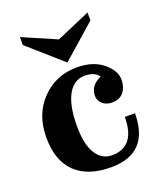

<svg xmlns="http://www.w3.org/2000/svg" viewBox="-137 -825 798 929"><g transform="rotate(-20 262.0 -360.5)"><path d="M274.9 11.2Q156.2 11.2 92.5 -50.3Q28.8 -111.8 28.8 -231.9Q28.8 -349.6 101.6 -424.8Q174.3 -500 283.2 -500Q366.2 -500 416.5 -458.5Q466.8 -417 466.8 -371.1Q466.8 -332.5 446.5 -307.1Q426.3 -281.7 386.2 -281.7Q356.9 -281.7 337.9 -298.8Q318.8 -315.9 318.8 -339.8Q318.8 -393.1 377 -418.9Q356 -449.2 304.2 -449.2Q249 -449.2 218 -393.1Q187 -336.9 187 -231.9Q187 -137.7 217.3 -89.8Q247.6 -42 298.8 -42Q419.9 -42 419.9 -195.3H472.2Q472.2 11.2 274.9 11.2ZM249 -537.6 75.2 -690.9V-731.9L249 -656.7L423.3 -731.9V-690.9Z"/></g></svg>

Font: Munson
Style: Bold
Weight: 700
Designer: Paul James MIller
Foundry: High-Logic / Made with FontCreator
Version: Version 2.10;May 5, 2019;FontCreator 11.5.0.2430 64-bit